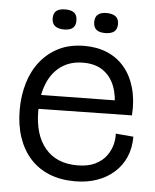

<svg xmlns="http://www.w3.org/2000/svg" viewBox="-50 -708 618 764"><g transform="rotate(5 259.0 -326.0)"><path d="M277 13Q219 13 174 -5.5Q129 -24 98 -58.5Q67 -93 50.5 -142Q34 -191 34 -252Q34 -309 49 -359Q64 -409 94 -446.5Q124 -484 167.5 -505.5Q211 -527 270 -527Q321 -527 361.5 -509.5Q402 -492 430 -458.5Q458 -425 471.5 -376.5Q485 -328 481 -268L80 -261V-317L429 -322L409 -290Q410 -341 395 -379Q380 -417 349 -438.5Q318 -460 270 -460Q218 -460 181.5 -434Q145 -408 126.5 -361.5Q108 -315 108 -254Q108 -158 153 -104.5Q198 -51 281 -51Q324 -51 352.5 -65Q381 -79 397 -101Q413 -123 419 -147Q425 -171 423 -190L494 -184Q494 -139 478.5 -103Q463 -67 434 -41Q405 -15 365.5 -1Q326 13 277 13ZM346 -585Q322 -585 310.5 -595Q299 -605 299 -625Q299 -646 311 -655.5Q323 -665 345 -665Q368 -665 381 -655.5Q394 -646 394 -625Q394 -604 381.5 -594.5Q369 -585 346 -585ZM182 -585Q158 -585 145.5 -595Q133 -605 133 -625Q133 -647 145.5 -656Q158 -665 180 -665Q204 -665 216 -655.5Q228 -646 228 -624Q228 -604 216.5 -594.5Q205 -585 182 -585Z"/></g></svg>

Font: Bricolage Grotesque 48pt Condensed ExtraBold Light
Style: Regular
Weight: 300
Version: Version 1.000;gftools[0.9.30]